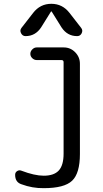

<svg xmlns="http://www.w3.org/2000/svg" viewBox="-20 -980 540 1010"><path d="M92.8 -10.7Q59.6 -21.5 59.6 -60.5Q59.6 -73.2 70.3 -80.1Q81.1 -86.9 92.8 -82Q162.1 -55.7 210 -55.7Q263.7 -55.7 289.1 -83Q314.5 -110.4 314.5 -171.9V-653.3Q314.5 -664.1 302.7 -664.1H172.9Q160.2 -664.1 149.9 -673.8Q139.6 -683.6 139.6 -696.8Q139.6 -710 149.9 -720.2Q160.2 -730.5 172.9 -730.5H315.4Q350.6 -730.5 375.5 -705.1Q400.4 -679.7 400.4 -644.5V-169.9Q400.4 -68.4 359.4 -29.3Q318.4 9.8 210 9.8Q150.4 10.7 92.8 -10.7ZM345.7 -912.1 407.2 -833Q417 -820.3 409.7 -805.2Q402.3 -790 385.7 -790Q334 -790 303.7 -835.9L252 -918.9Q252 -919.9 250 -919.9Q248 -919.9 248 -918.9L196.3 -835.9Q166 -790 114.3 -790Q98.6 -790 90.8 -805.2Q83 -820.3 92.8 -833L154.3 -912.1Q191.4 -960 250 -960Q308.6 -960 345.7 -912.1Z"/></svg>

Font: Rounded-X Mgen+ 1mn regular
Style: Regular
Weight: 400
Designer: [Source Han Sans]
Ryoko NISHIZUKA  (kana & ideographs); Paul D. Hunt (Latin, Greek & Cyrillic); Wenlong ZHANG  (bopomofo
Version: Version 1.059.20150602